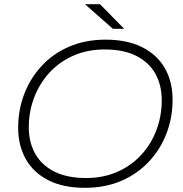

<svg xmlns="http://www.w3.org/2000/svg" viewBox="-20 -895 878 920"><path d="M387 5Q284 5 212.5 -31Q141 -67 104 -132Q67 -197 67 -283Q67 -368 96 -444Q125 -520 179.5 -579Q234 -638 311.5 -671.5Q389 -705 486 -705Q589 -705 661 -669Q733 -633 770 -568Q807 -503 807 -417Q807 -332 778 -256Q749 -180 694 -121Q639 -62 561.5 -28.5Q484 5 387 5ZM392 -42Q475 -42 542 -71.5Q609 -101 656.5 -152.5Q704 -204 729.5 -271.5Q755 -339 755 -415Q755 -488 724 -542.5Q693 -597 632.5 -627.5Q572 -658 482 -658Q399 -658 332 -628.5Q265 -599 217.5 -547.5Q170 -496 144 -428.5Q118 -361 118 -285Q118 -213 149 -158Q180 -103 241 -72.5Q302 -42 392 -42ZM521 -757 387 -875H459L575 -757Z"/></svg>

Font: Montserrat Thin Light
Style: Italic
Weight: 300
Italic angle: -11.3°
Version: Version 9.000